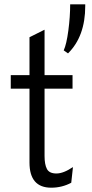

<svg xmlns="http://www.w3.org/2000/svg" viewBox="-20 -860 429 892"><path d="M376 -840V-832Q376 -691 296 -612L276 -626Q289 -654 297.5 -718Q306 -782 306 -840ZM218 12Q117 12 117 -105V-448H30V-511H117V-687L187 -722V-511H317V-448H187V-135Q187 -96 198 -75Q209 -54 242 -54Q275 -54 319 -84L311 -11Q268 12 218 12Z"/></svg>

Font: Overpass Light
Style: Regular
Weight: 300
Designer: Delve Withrington, Thomas Jockin
Foundry: Delve Fonts
Version: Version 3.000;DELV;Overpass